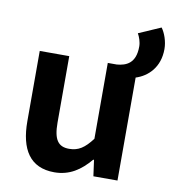

<svg xmlns="http://www.w3.org/2000/svg" viewBox="-87 -853 847 942"><g transform="rotate(10 337.0 -381.5)"><path d="M246 14C322 14 376 -23 424 -80H428L439 0H559V-513C619 -532 674 -584 674 -675C674 -714 659 -754 642 -777L532 -729C541 -713 550 -689 550 -666C550 -581 502 -564 457 -560H412V-182C374 -132 344 -112 298 -112C244 -112 220 -143 220 -229V-560H73V-210C73 -70 125 14 246 14Z"/></g></svg>

Font: Noto Sans HK
Style: Bold
Weight: 700
Designer: Ryoko NISHIZUKA 西塚涼子 (kana, bopomofo & ideographs); Paul D. Hunt (Latin, Greek & Cyrillic); Sandoll Communications 산돌커뮤니
Foundry: Adobe
Version: Version 2.002;hotconv 1.0.116;makeotfexe 2.5.65601